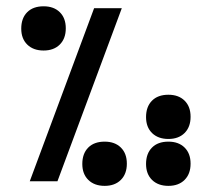

<svg xmlns="http://www.w3.org/2000/svg" viewBox="-20 -576 640 610"><path d="M279 -550H367L162.5 0H74.5ZM47.5 -485Q47.5 -518 66.2 -537Q85 -556 118.5 -556Q151 -556 170 -537.2Q189 -518.5 189 -486Q189 -453.5 170 -434.5Q151 -415.5 118.5 -415.5Q86 -415.5 66.8 -434.2Q47.5 -453 47.5 -485ZM444 -55Q444 -88 462.8 -107Q481.5 -126 515 -126Q547.5 -126 566.5 -107.2Q585.5 -88.5 585.5 -56Q585.5 -23.5 566.5 -4.5Q547.5 14.5 515 14.5Q482.5 14.5 463.2 -4.2Q444 -23 444 -55ZM241.5 -55Q241.5 -88 260.2 -107Q279 -126 312.5 -126Q345 -126 364 -107.2Q383 -88.5 383 -56Q383 -23.5 364 -4.5Q345 14.5 312.5 14.5Q280 14.5 260.8 -4.2Q241.5 -23 241.5 -55ZM444 -204Q444 -237 462.8 -256Q481.5 -275 515 -275Q547.5 -275 566.5 -256.2Q585.5 -237.5 585.5 -205Q585.5 -172.5 566.5 -153.5Q547.5 -134.5 515 -134.5Q482.5 -134.5 463.2 -153.2Q444 -172 444 -204Z"/></svg>

Font: JuliaMono SemiBold
Style: Regular
Weight: 600
Monospace: yes
Designer: cormullion
Foundry: corm
Version: Version 0.055; ttfautohint (v1.8.4)